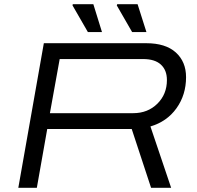

<svg xmlns="http://www.w3.org/2000/svg" viewBox="-20 -891 934 911"><path d="M397 -738.8 324.2 -865.2 325.2 -871.1H422.9L463.9 -738.8ZM606.9 -738.8 534.2 -865.2 536.1 -871.1H632.8L674.8 -738.8ZM66.9 0 188 -686H673.8Q765.6 -686 814.2 -642.1Q862.8 -598.1 862.8 -524.9Q862.8 -440.9 817.4 -377.4Q772 -314 693.8 -291L792 0H696.8L605 -278.8H204.1L154.8 0ZM216.8 -354H611.8Q681.2 -354 726.6 -398.9Q772 -443.8 772 -511.2Q772 -558.1 743.4 -584.5Q714.8 -610.8 659.2 -610.8H263.2Z"/></svg>

Font: Archivo Expanded Light
Style: Italic
Weight: 300
Width: 7
Italic angle: -10°
Designer: Hector Gatti
Foundry: Omnibus-Type
Version: Version 2.001